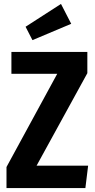

<svg xmlns="http://www.w3.org/2000/svg" viewBox="-20 -956 484 976"><path d="M424 -584 166 -114H428L414 0H13V-107L271 -581H38V-692H424ZM342 -835 145 -752 110 -820 290 -936Z"/></svg>

Font: Fira Sans Compressed SemiBold
Style: Regular
Weight: 600
Width: 1
Designer: bBox Type GmbH & Carrois Corporate GbR & Edenspiekermann AG
Foundry: bBox Type GmbH & Carrois Corporate GbR & Edenspiekermann AG
Version: Version 4.301